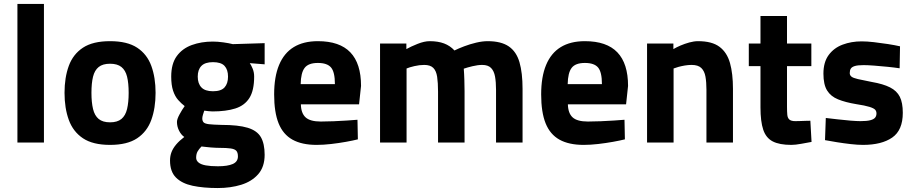

<svg xmlns="http://www.w3.org/2000/svg" viewBox="-20 -720 4616 970"><path d="M68 0V-700H202V0Z M536 12Q449 12 399 -21.5Q349 -55 327.5 -114.5Q306 -174 306 -251Q306 -328 327.5 -387Q349 -446 399 -479Q449 -512 536 -512Q623 -512 673 -479Q723 -446 744.5 -387Q766 -328 766 -251Q766 -174 744.5 -114.5Q723 -55 673 -21.5Q623 12 536 12ZM536 -102Q573 -102 593.5 -119Q614 -136 622 -169.5Q630 -203 630 -251Q630 -300 622 -332.5Q614 -365 593.5 -381.5Q573 -398 536 -398Q499 -398 478.5 -381.5Q458 -365 450 -332.5Q442 -300 442 -251Q442 -203 450 -169.5Q458 -136 478.5 -119Q499 -102 536 -102Z M1080 230Q1007 230 953 218.5Q899 207 869 177Q839 147 839 91Q839 68 846.5 48.5Q854 29 870 10Q886 -9 911 -28Q895 -39 884.5 -60Q874 -81 874 -104Q874 -118 887 -142Q900 -166 913 -184Q896 -197 880 -215Q864 -233 854.5 -261.5Q845 -290 845 -333Q845 -398 873 -436.5Q901 -475 949 -492.5Q997 -510 1055 -510Q1079 -510 1108 -506Q1137 -502 1156 -497L1317 -502V-395L1242 -401Q1249 -391 1256.5 -373Q1264 -355 1264 -333Q1264 -263 1240 -225Q1216 -187 1169 -172Q1122 -157 1053 -157Q1045 -157 1032 -158.5Q1019 -160 1012 -161Q1009 -153 1005.5 -141Q1002 -129 1002 -122Q1002 -109 1008.5 -102Q1015 -95 1036 -92.5Q1057 -90 1099 -89Q1184 -89 1231.5 -74.5Q1279 -60 1298 -27Q1317 6 1317 62Q1317 123 1284.5 160Q1252 197 1198.5 213.5Q1145 230 1080 230ZM1081 120Q1130 120 1156 108.5Q1182 97 1182 70Q1182 51 1174 42Q1166 33 1145.5 30Q1125 27 1088 27Q1081 27 1069.5 26.5Q1058 26 1045.5 25Q1033 24 1020.5 22.5Q1008 21 998 20Q985 33 978 45.5Q971 58 971 77Q971 91 983 101Q995 111 1019.5 115.5Q1044 120 1081 120ZM1056 -259Q1097 -259 1114.5 -278.5Q1132 -298 1132 -333Q1132 -368 1114.5 -387Q1097 -406 1056 -406Q1016 -406 997.5 -387Q979 -368 979 -333Q979 -298 997.5 -278.5Q1016 -259 1056 -259Z M1580 12Q1505 12 1457.5 -14.5Q1410 -41 1387.5 -97Q1365 -153 1365 -243Q1365 -332 1390 -392Q1415 -452 1464 -482Q1513 -512 1586 -512Q1696 -512 1750 -455.5Q1804 -399 1804 -286L1794 -193H1500Q1501 -148 1524 -127Q1547 -106 1601 -106Q1631 -106 1665.5 -107.5Q1700 -109 1732 -111Q1764 -113 1786 -115L1788 -16Q1764 -10 1728 -3.5Q1692 3 1653 7.5Q1614 12 1580 12ZM1499 -295H1672Q1672 -356 1652.5 -379Q1633 -402 1586 -402Q1538 -402 1519 -377Q1500 -352 1499 -295Z M1900 0V-500H2033V-472Q2056 -485 2090 -498.5Q2124 -512 2151 -512Q2193 -512 2223.5 -500.5Q2254 -489 2276 -465Q2296 -475 2325 -486Q2354 -497 2385.5 -504.5Q2417 -512 2444 -512Q2512 -512 2550.5 -485.5Q2589 -459 2604.5 -405.5Q2620 -352 2620 -271V0H2486V-267Q2486 -305 2481 -333Q2476 -361 2461 -376.5Q2446 -392 2416 -392Q2394 -392 2367 -385.5Q2340 -379 2323 -373Q2325 -349 2326 -314.5Q2327 -280 2327 -259V0H2193V-257Q2193 -302 2188.5 -332Q2184 -362 2169 -377Q2154 -392 2123 -392Q2099 -392 2073.5 -386Q2048 -380 2034 -374V0Z M2929 12Q2854 12 2806.5 -14.5Q2759 -41 2736.5 -97Q2714 -153 2714 -243Q2714 -332 2739 -392Q2764 -452 2813 -482Q2862 -512 2935 -512Q3045 -512 3099 -455.5Q3153 -399 3153 -286L3143 -193H2849Q2850 -148 2873 -127Q2896 -106 2950 -106Q2980 -106 3014.5 -107.5Q3049 -109 3081 -111Q3113 -113 3135 -115L3137 -16Q3113 -10 3077 -3.5Q3041 3 3002 7.5Q2963 12 2929 12ZM2848 -295H3021Q3021 -356 3001.5 -379Q2982 -402 2935 -402Q2887 -402 2868 -377Q2849 -352 2848 -295Z M3249 0V-500H3382V-472Q3397 -481 3418 -490Q3439 -499 3462.5 -505.5Q3486 -512 3507 -512Q3577 -512 3615 -483.5Q3653 -455 3668 -401.5Q3683 -348 3683 -271V0H3549V-267Q3549 -305 3544 -333Q3539 -361 3523 -376.5Q3507 -392 3474 -392Q3457 -392 3439.5 -389Q3422 -386 3407.5 -382Q3393 -378 3383 -374V0Z M3978 12Q3918 12 3884 -5.5Q3850 -23 3836 -64.5Q3822 -106 3822 -178V-386H3763V-500H3822V-639H3956V-500H4079V-386H3956V-181Q3956 -156 3957.5 -140Q3959 -124 3968 -116Q3977 -108 3998 -108Q4008 -108 4022 -108.5Q4036 -109 4050 -109.5Q4064 -110 4074 -110L4080 -3Q4058 1 4028 6.5Q3998 12 3978 12Z M4340 12Q4313 12 4278 8Q4243 4 4208.5 -1.5Q4174 -7 4148 -12L4152 -124Q4179 -121 4212.5 -117Q4246 -113 4277.5 -110.5Q4309 -108 4327 -108Q4359 -108 4376.5 -112.5Q4394 -117 4401 -125.5Q4408 -134 4408 -147Q4408 -158 4401.5 -165.5Q4395 -173 4373 -180Q4351 -187 4305 -194Q4251 -203 4214 -218Q4177 -233 4158.5 -263Q4140 -293 4140 -348Q4140 -406 4166.5 -442Q4193 -478 4237 -494.5Q4281 -511 4333 -511Q4360 -511 4395 -507Q4430 -503 4465.5 -497.5Q4501 -492 4527 -486L4525 -375Q4499 -379 4464 -382.5Q4429 -386 4396.5 -388.5Q4364 -391 4343 -391Q4314 -391 4299 -386.5Q4284 -382 4278.5 -373.5Q4273 -365 4273 -351Q4273 -340 4281.5 -333Q4290 -326 4314 -320.5Q4338 -315 4384 -306Q4442 -296 4476.5 -278.5Q4511 -261 4526 -231Q4541 -201 4541 -150Q4541 -62 4487.5 -25Q4434 12 4340 12Z"/></svg>

Font: Titillium Web
Style: Bold
Weight: 700
Designer: Mohamed Gaber, Accademia di Belle Arti di Urbino
Foundry: Kief Type Foundry, Accademia di Belle Arti di Urbino
Version: Version 3.000